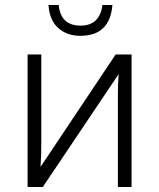

<svg xmlns="http://www.w3.org/2000/svg" viewBox="-20 -752 640 772"><path d="M432 -732H392Q381 -649 304 -649Q224 -649 216 -732H175Q179 -671 214 -639.5Q249 -608 303 -608Q422 -608 432 -732ZM152 0 457 -454Q455 -428 454.5 -409Q454 -390 454 -365V0H509V-533H445L143 -81Q145 -110 145.5 -130Q146 -150 146 -179V-533H91V0Z"/></svg>

Font: Noto Sans Mono UI Light
Style: Regular
Weight: 300
Designer: Monotype Design team
Foundry: Monotype Imaging Inc.
Version: 1.000